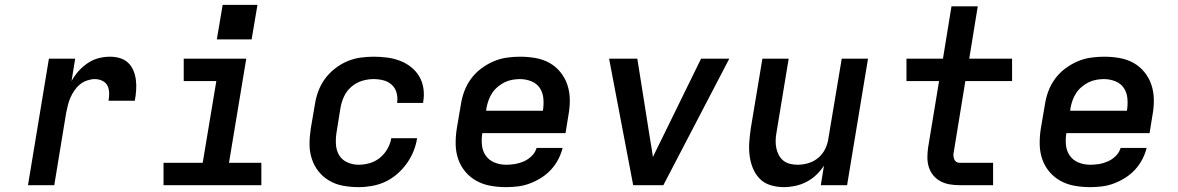

<svg xmlns="http://www.w3.org/2000/svg" viewBox="-20 -761 4840 789"><path d="M95 0 181 -520H289L274 -428Q286 -450 303 -469Q320 -488 341 -502Q362 -516 385.5 -522Q409 -528 432 -528Q454 -528 473.5 -522Q493 -516 507 -502.5Q521 -489 528.5 -470.5Q536 -452 538.5 -431.5Q541 -411 539.5 -390Q538 -369 534 -347H426Q429 -363 428.5 -379.5Q428 -396 421.5 -409Q415 -422 400.5 -429Q386 -436 370 -436Q355 -436 338.5 -430.5Q322 -425 309 -414.5Q296 -404 286 -389.5Q276 -375 269.5 -360Q263 -345 259 -329Q255 -313 252 -298L203 0Z M652 0V-92H813L869 -428H735V-520H992L921 -92H1054V0ZM871 -599 895 -741H1038L1014 -599Z M1454 8Q1422 8 1391 2.5Q1360 -3 1334 -18Q1308 -33 1289.5 -56Q1271 -79 1261.5 -108Q1252 -137 1252 -168.5Q1252 -200 1257 -232L1274 -332Q1278 -359 1288 -386Q1298 -413 1315 -436.5Q1332 -460 1355.5 -478.5Q1379 -497 1405.5 -508.5Q1432 -520 1460 -524Q1488 -528 1515 -528Q1543 -528 1570.5 -524.5Q1598 -521 1623 -511.5Q1648 -502 1668.5 -486Q1689 -470 1702.5 -447.5Q1716 -425 1720 -397.5Q1724 -370 1719 -342Q1719 -341 1719 -340Q1719 -339 1719 -338H1612Q1612 -339 1612 -339.5Q1612 -340 1612 -340Q1615 -361 1609.5 -380.5Q1604 -400 1589.5 -413Q1575 -426 1555.5 -431Q1536 -436 1515 -436Q1491 -436 1467 -428.5Q1443 -421 1423.5 -404Q1404 -387 1393.5 -364Q1383 -341 1379 -317L1363 -217Q1359 -192 1360.5 -167.5Q1362 -143 1373.5 -123.5Q1385 -104 1407 -94Q1429 -84 1454 -84Q1476 -84 1499 -90.5Q1522 -97 1541 -112.5Q1560 -128 1572 -149Q1584 -170 1588 -193H1694Q1690 -166 1679 -139Q1668 -112 1651 -88.5Q1634 -65 1611.5 -45.5Q1589 -26 1563 -14Q1537 -2 1509 3Q1481 8 1454 8Z M2060 8Q2027 8 1996 2.5Q1965 -3 1938.5 -17.5Q1912 -32 1892.5 -55Q1873 -78 1863 -107Q1853 -136 1852.5 -168Q1852 -200 1857 -232L1874 -332Q1878 -359 1888 -386Q1898 -413 1915.5 -437Q1933 -461 1957 -479Q1981 -497 2007.5 -508.5Q2034 -520 2062 -524Q2090 -528 2117 -528Q2150 -528 2181 -522.5Q2212 -517 2238 -502.5Q2264 -488 2283 -464.5Q2302 -441 2311.5 -412.5Q2321 -384 2321.5 -352Q2322 -320 2316 -288L2304 -214H1962Q1958 -189 1960.5 -164.5Q1963 -140 1976.5 -121Q1990 -102 2012.5 -93Q2035 -84 2060 -84Q2078 -84 2096.5 -87Q2115 -90 2133 -98Q2151 -106 2165.5 -120.5Q2180 -135 2185 -153H2292Q2286 -129 2274 -106Q2262 -83 2244 -63.5Q2226 -44 2203.5 -30Q2181 -16 2157 -7Q2133 2 2108.5 5Q2084 8 2060 8ZM1978 -306H2211Q2215 -331 2213 -355.5Q2211 -380 2198.5 -399Q2186 -418 2163.5 -427Q2141 -436 2116 -436Q2101 -436 2084.5 -433Q2068 -430 2053 -422.5Q2038 -415 2024.5 -403.5Q2011 -392 2002 -378Q1993 -364 1987.5 -348.5Q1982 -333 1979 -317Z M2582 0 2483 -520H2599L2654 -173Q2657 -159 2659 -144.5Q2661 -130 2663 -116Q2670 -130 2677 -144.5Q2684 -159 2691 -173L2861 -520H2977L2706 0Z M3201 8Q3173 8 3146.5 0Q3120 -8 3102 -26.5Q3084 -45 3074 -69.5Q3064 -94 3060.5 -121Q3057 -148 3059 -176Q3061 -204 3065 -232L3113 -520H3221L3171 -217Q3168 -201 3167.5 -184.5Q3167 -168 3170 -153Q3173 -138 3180 -124.5Q3187 -111 3198.5 -101.5Q3210 -92 3225.5 -88Q3241 -84 3258 -84Q3279 -84 3301.5 -90.5Q3324 -97 3342 -112Q3360 -127 3370.5 -148Q3381 -169 3384 -191L3439 -520H3547L3461 0H3353L3366 -80Q3352 -59 3333.5 -41.5Q3315 -24 3293 -13Q3271 -2 3247.5 3Q3224 8 3201 8Z M3923 0Q3902 0 3882 -3.5Q3862 -7 3845 -16Q3828 -25 3815.5 -40Q3803 -55 3797 -74Q3791 -93 3791 -113.5Q3791 -134 3794 -155L3839 -428H3705V-520H3855L3890 -735H3998L3963 -520H4139V-428H3947L3900 -140Q3898 -132 3898 -124Q3898 -116 3900.5 -108.5Q3903 -101 3909 -96.5Q3915 -92 3923 -92H4061V0Z M4460 8Q4427 8 4396 2.5Q4365 -3 4338.5 -17.5Q4312 -32 4292.5 -55Q4273 -78 4263 -107Q4253 -136 4252.5 -168Q4252 -200 4257 -232L4274 -332Q4278 -359 4288 -386Q4298 -413 4315.5 -437Q4333 -461 4357 -479Q4381 -497 4407.5 -508.5Q4434 -520 4462 -524Q4490 -528 4517 -528Q4550 -528 4581 -522.5Q4612 -517 4638 -502.5Q4664 -488 4683 -464.5Q4702 -441 4711.5 -412.5Q4721 -384 4721.5 -352Q4722 -320 4716 -288L4704 -214H4362Q4358 -189 4360.5 -164.5Q4363 -140 4376.5 -121Q4390 -102 4412.5 -93Q4435 -84 4460 -84Q4478 -84 4496.5 -87Q4515 -90 4533 -98Q4551 -106 4565.5 -120.5Q4580 -135 4585 -153H4692Q4686 -129 4674 -106Q4662 -83 4644 -63.5Q4626 -44 4603.5 -30Q4581 -16 4557 -7Q4533 2 4508.5 5Q4484 8 4460 8ZM4378 -306H4611Q4615 -331 4613 -355.5Q4611 -380 4598.5 -399Q4586 -418 4563.5 -427Q4541 -436 4516 -436Q4501 -436 4484.5 -433Q4468 -430 4453 -422.5Q4438 -415 4424.5 -403.5Q4411 -392 4402 -378Q4393 -364 4387.5 -348.5Q4382 -333 4379 -317Z"/></svg>

Font: Iosevka SS04 SmBd Ex Obl
Style: Regular
Weight: 600
Width: 7
Italic angle: -9°
Monospace: yes
Designer: Belleve Invis
Foundry: Belleve Invis
Version: Version 19.0.0; ttfautohint (v1.8.4)